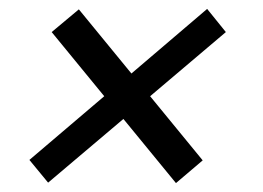

<svg xmlns="http://www.w3.org/2000/svg" viewBox="-20 -512 591 431"><path d="M88 -102 257 -245 375 -101 435 -152 317 -296 487 -440 445 -492 275 -347 157 -491 96 -440 214 -296 46 -153Z"/></svg>

Font: Uncut Sans
Style: Italic
Weight: 400
Italic angle: -10°
Designer: Kasper Nordkvist
Foundry: Uncut Type
Version: Version 1.111;FEAKit 1.0